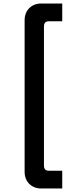

<svg xmlns="http://www.w3.org/2000/svg" viewBox="-20 -826 399 1092"><path d="M120 -712V152C120 207 159 246 214 246H334V145H257C239 145 230 135 230 115V-675C230 -695 239 -705 257 -705H334V-806H214C159 -806 120 -767 120 -712Z"/></svg>

Font: Space Text SemiBold
Style: Regular
Weight: 600
Designer: Florian Karsten (Space Text), Colophon Foundry (Space Mono)
Foundry: Florian Karsten
Version: Version 1.003;PS 001.003;hotconv 1.0.88;makeotf.lib2.5.64775